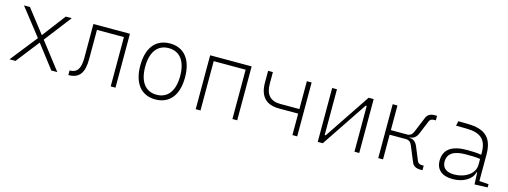

<svg xmlns="http://www.w3.org/2000/svg" viewBox="-14 -1149 4716 1781"><g transform="rotate(15 2344.0 -258.5)"><path d="M63.5 0H121.1L294.4 -222.2L464.8 0H522.5L322.8 -258.3L522.5 -517.6H464.8L294.9 -293.9L121.1 -517.6H63.5L267.1 -257.8Z M628.4 0C732.4 0 776.4 -58.6 776.4 -195.8V-473.6H1035.2V0H1081.1V-517.6H730.5V-192.4C730.5 -88.4 700.2 -43.9 628.4 -43.9Z M1464.8 9.8C1600.6 9.8 1679.7 -87.9 1679.7 -258.8C1679.7 -429.7 1600.6 -527.3 1464.8 -527.3C1329.1 -527.3 1250 -429.7 1250 -258.8C1250 -87.9 1329.1 9.8 1464.8 9.8ZM1464.8 -35.2C1357.9 -35.2 1296.9 -116.2 1296.9 -258.8C1296.9 -401.4 1357.9 -482.4 1464.8 -482.4C1571.8 -482.4 1632.8 -401.4 1632.8 -258.8C1632.8 -116.2 1571.8 -35.2 1464.8 -35.2Z M2204.1 0H2250V-517.6H1851.6V0H1897.5V-473.6H2204.1Z M2597.7 -206.1H2780.3V0H2826.2V-517.6H2780.3V-250H2597.7C2501.5 -250 2454.1 -301.8 2454.1 -405.3V-517.6H2408.2V-405.3C2408.2 -272.5 2470.7 -206.1 2597.7 -206.1Z M3023.4 0H3071.8L3366.2 -439.5H3376V0H3421.9V-517.6H3373.5L3079.1 -78.1H3069.3V-517.6H3023.4Z M3604.5 0H3650.4V-236.8H3806.6C3834.5 -236.8 3854 -222.2 3866.2 -191.9L3926.8 -44.9C3939.9 -13.2 3966.8 2.4 4008.8 2.4H4029.8V-41.5H4011.2C3989.7 -41.5 3975.1 -50.3 3967.8 -67.9L3914.6 -196.8C3898.4 -236.3 3871.6 -256.3 3835 -256.8V-260.7C3871.6 -261.2 3898.4 -281.2 3914.6 -320.8L3967.8 -449.7C3975.1 -467.3 3989.7 -476.1 4011.2 -476.1H4029.8V-520H4008.8C3966.8 -520 3939.9 -504.4 3926.8 -472.7L3866.2 -325.7C3854 -295.4 3834.5 -280.8 3806.6 -280.8H3650.4V-517.6H3604.5Z M4530.3 4.9 4655.3 0V-30.8L4565.9 -37.1V-291.5C4565.9 -449.7 4494.1 -518.6 4326.2 -521L4233.4 -522.5L4223.6 -477.5L4326.2 -476.1C4461.4 -474.1 4519 -421.9 4519 -297.9V-276.9C4482.9 -283.2 4434.6 -286.1 4383.8 -286.1C4234.4 -286.1 4160.2 -232.4 4160.2 -124C4160.2 -39.1 4218.3 9.8 4320.3 9.8C4424.3 9.8 4505.4 -41 4519.5 -109.4H4525.4ZM4519 -236.8V-181.2C4519 -98.1 4433.6 -35.2 4320.3 -35.2C4248.5 -35.2 4207 -68.4 4207 -127.4C4207 -205.1 4264.6 -243.7 4381.3 -243.7C4425.8 -243.7 4478 -243.7 4519 -236.8Z"/></g></svg>

Font: Cascadia Mono PL ExtraLight
Style: Regular
Weight: 200
Monospace: yes
Designer: Aaron Bell
Foundry: Saja Typeworks
Version: Version 2404.023